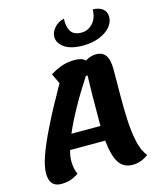

<svg xmlns="http://www.w3.org/2000/svg" viewBox="-147 -1117 1032 1246"><g transform="rotate(-15 369.0 -494.0)"><path d="M108 27Q29 27 29 -65Q29 -110 53 -179.5Q77 -249 128.5 -353.5Q180 -458 265 -608L233 -676Q278 -704 316.5 -716Q355 -728 398 -728Q449 -728 468 -705Q506 -728 540 -728Q585 -728 606 -698.5Q627 -669 627 -605Q627 -522 626 -434Q625 -346 629 -263.5Q633 -181 647.5 -115Q662 -49 694 -11Q645 27 587 27Q529 27 497.5 -18.5Q466 -64 455 -171H219Q208 -130 208 -101Q208 -47 226 -11Q175 27 108 27ZM442 -609Q378 -510 331 -425Q284 -340 255 -271H450Q450 -294 450 -319Q450 -410 451 -483.5Q452 -557 454 -609ZM479 -804Q396 -804 353 -834Q310 -864 310 -907Q310 -937 335 -966.5Q360 -996 401 -1005Q398 -949 418.5 -918.5Q439 -888 489 -888Q533 -888 565 -922.5Q597 -957 597 -1015Q639 -1014 663.5 -995Q688 -976 688 -941Q688 -904 660.5 -872.5Q633 -841 585.5 -822.5Q538 -804 479 -804Z"/></g></svg>

Font: Lemonada SemiBold
Style: Regular
Weight: 600
Designer: Mohamed Gaber (Arabic), Eduardo Tunni (Latin)
Foundry: Kief Type Foundry
Version: Version 4.005; ttfautohint (v1.8.3)